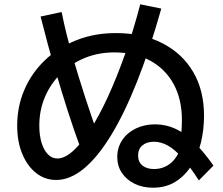

<svg xmlns="http://www.w3.org/2000/svg" viewBox="-20 -829 1040 894"><path d="M692 45Q644 45 606.5 26.5Q569 8 547.5 -24Q526 -56 526 -98Q526 -142 549 -176.5Q572 -211 612 -230.5Q652 -250 702 -250Q751 -250 794.5 -230.5Q838 -211 881.5 -169Q925 -127 974 -58L906 11Q864 -54 829 -93.5Q794 -133 762 -151Q730 -169 697 -169Q663 -169 643 -152Q623 -135 623 -105Q623 -75 643 -58.5Q663 -42 697 -42Q742 -42 775 -69.5Q808 -97 822 -146H814Q821 -172 824 -205.5Q827 -239 827 -270Q827 -367 788.5 -437.5Q750 -508 679.5 -546.5Q609 -585 512 -585Q438 -585 374.5 -559Q311 -533 263.5 -486.5Q216 -440 189.5 -378Q163 -316 163 -244Q163 -199 173.5 -164.5Q184 -130 203 -110.5Q222 -91 247 -91Q281 -91 320 -126Q359 -161 400.5 -225.5Q442 -290 483 -379.5Q524 -469 562.5 -577.5Q601 -686 633 -809L731 -789Q677 -597 618 -448.5Q559 -300 496.5 -198Q434 -96 370 -43.5Q306 9 242 9Q189 9 148 -23.5Q107 -56 83.5 -113Q60 -170 60 -244Q60 -333 93.5 -411Q127 -489 189 -548.5Q251 -608 335 -641.5Q419 -675 519 -675Q644 -675 736.5 -627.5Q829 -580 879.5 -494Q930 -408 930 -290Q930 -225 915.5 -165Q901 -105 871 -57.5Q841 -10 796.5 17.5Q752 45 692 45ZM361 -123Q325 -220 294.5 -315.5Q264 -411 236 -508Q218 -565 202 -625.5Q186 -686 169 -752L267 -773Q278 -718 290.5 -668Q303 -618 317 -570Q345 -473 377 -374.5Q409 -276 447 -171Z"/></svg>

Font: M PLUS 2 Medium
Style: Regular
Weight: 500
Designer: Coji Morishita
Foundry: UNDERFOREST DESIGN
Version: Version 1.001